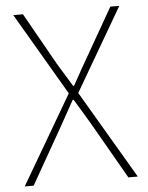

<svg xmlns="http://www.w3.org/2000/svg" viewBox="-52 -769 624 812"><g transform="rotate(-5 259.5 -363.0)"><path d="M240 -376 35 -726H76L201 -504L261 -406H265L294 -458Q300 -470 320 -504L447 -726H485L280 -374L500 0H460L327 -232L295 -286L258 -347H254L190 -232L58 0H20Z"/></g></svg>

Font: Merged Yaku Han JP Thin
Style: Regular
Weight: 250
Designer: Ryoko NISHIZUKA 西塚涼子 (kana, bopomofo & ideographs); Paul D. Hunt (Latin, Greek & Cyrillic); Sandoll Communications 산돌커뮤니
Foundry: Adobe
Version: Version 2.004